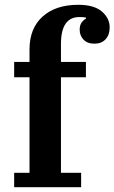

<svg xmlns="http://www.w3.org/2000/svg" viewBox="-20 -780 477 800"><path d="M39 -60H103V-458H39V-522H103V-574Q103 -662 157.5 -711Q212 -760 306 -760Q372 -760 404.5 -732Q437 -704 437 -666Q437 -635 420 -616.5Q403 -598 374 -598Q344 -598 328 -615Q312 -632 312 -656Q312 -675 320 -686Q328 -697 338 -702V-707Q333 -708 325.5 -708.5Q318 -709 311 -709Q234 -709 234 -597V-522H338V-458H234V-60H318V0H39Z"/></svg>

Font: IBM Plex Serif SmBld
Style: Regular
Weight: 600
Designer: Mike Abbink, Paul van der Laan, Pieter van Rosmalen
Foundry: Bold Monday
Version: Version 3.001